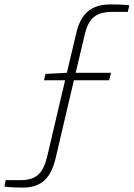

<svg xmlns="http://www.w3.org/2000/svg" viewBox="-136 -719 608 873"><path d="M368 -699C275 -699 230 -654 210 -565L168 -388L71 -383L64 -354H160L78 -5C59 71 27 100 -42 100H-110L-116 129C-94 133 -55 134 -32 134C55 134 96 88 117 0L200 -354H360L369 -388H208L249 -560C267 -638 301 -665 376 -665H445L452 -695C429 -698 390 -699 368 -699Z"/></svg>

Font: Exo 2 Extra Light
Style: Italic
Weight: 250
Italic angle: -8°
Designer: Natanael Gama
Version: Version 1.001;PS 001.001;hotconv 1.0.88;makeotf.lib2.5.64775